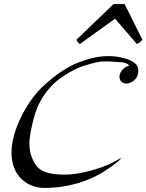

<svg xmlns="http://www.w3.org/2000/svg" viewBox="-20 -923 719 943"><path d="M679.5 -727.6 592.2 -902.9H537.5L355.3 -727.6C361.3 -717.3 362 -712.4 372.7 -707.1L545.1 -831.1L652 -707.1C663.4 -711.5 666.5 -713.9 679.5 -727.6ZM527.3 -620.6C562.9 -616.7 599.3 -621.6 615.2 -600.6C594 -596.2 574.2 -578.6 568.4 -557.1C567.3 -553.2 566.8 -549.4 566.8 -545.8C566.8 -527.1 580 -512.7 600.4 -512.7C625.3 -512.7 650.8 -533.2 657.3 -557.1C658.5 -561.8 659.1 -568.7 659.1 -574.9C659.1 -579.8 658.7 -584.3 657.9 -586.9C650.7 -634 552.9 -647.5 516.5 -647.5C482.7 -647.5 443.3 -645.6 363.3 -615.2C282.3 -584.5 189.9 -505.9 148.9 -453.1C107.3 -399.9 67.7 -328.6 48.2 -255.9C40.1 -225.4 36.4 -197.8 36.4 -172.9C36.4 -56.3 117.1 0 197.9 0C328.3 0 422.1 -42 463.9 -64.9C507.9 -88.9 565.5 -130.9 576.9 -147.9C555.7 -138.2 531.2 -119.6 480.6 -102.1C432.6 -85 360 -65.4 299.9 -65.4C235 -65.4 185.9 -73.7 156.8 -110.8C133.7 -145.7 124.6 -179.5 124.6 -217.1C124.6 -255.2 134 -297.2 147.7 -348.1C162 -401.9 184.8 -446.8 229.7 -497.6C263.2 -535.2 332.2 -579.6 386 -598.1C451.3 -618.1 470.5 -621.3 491.7 -621.3C501.5 -621.3 511.8 -620.6 527.3 -620.6Z"/></svg>

Font: Pierce
Style: Oblique
Weight: 400
Italic angle: -15°
Version: Version 0.2.0